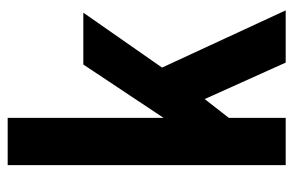

<svg xmlns="http://www.w3.org/2000/svg" viewBox="-152 -612 764 500"><g transform="rotate(-90 230.0 -362.0)"><path d="M50 0V-724H173V-318L312 -527H447L304 -322L453 0H317L222 -211L173 -148V0Z"/></g></svg>

Font: Archivo Condensed
Style: Bold
Weight: 700
Width: 3
Designer: Hector Gatti
Foundry: Omnibus-Type
Version: Version 2.001